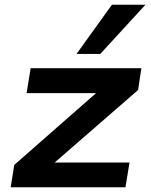

<svg xmlns="http://www.w3.org/2000/svg" viewBox="-20 -788 635 808"><path d="M25 0 40 -94 424 -431 413 -396H92L109 -501H575L561 -409L172 -71L183 -104H525L508 0ZM302 -561 451 -768H592L402 -561Z"/></svg>

Font: Nunito Sans 7pt SemiExpanded
Style: Bold Italic
Weight: 700
Width: 6
Italic angle: -9°
Designer: Vernon Adams
Foundry: Vernon Adams
Version: Version 3.101;gftools[0.9.27]